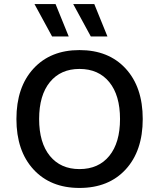

<svg xmlns="http://www.w3.org/2000/svg" viewBox="-20 -917 785 947"><path d="M254 -897 319 -737H237L150 -897ZM445 -897 510 -737H428L341 -897ZM372 -670Q516 -670 600 -578.5Q684 -487 684 -330Q684 -173 600 -81.5Q516 10 372 10Q229 10 145 -81.5Q61 -173 61 -330Q61 -487 145 -578.5Q229 -670 372 -670ZM372 -577Q279 -577 226 -512Q173 -447 173 -330Q173 -213 226 -148Q279 -83 372 -83Q466 -83 519 -148Q572 -213 572 -330Q572 -447 519 -512Q466 -577 372 -577Z"/></svg>

Font: Elaine Sans Medium
Style: Regular
Weight: 500
Designer: Wei Huang
Foundry: Wei Huang
Version: Version 2.001;December 24, 2019;FontCreator 12.0.0.2547 64-b